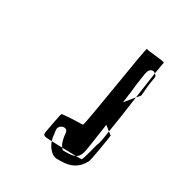

<svg xmlns="http://www.w3.org/2000/svg" viewBox="-99 -635 443 482"><g transform="rotate(30 122.5 -394.0)"><path d="M75 -262C73 -250 80 -251 100 -250C95 -265 98 -264 95 -278C92 -296 119 -303 120 -285C121 -272 124 -257 131 -249C146 -249 160 -248 171 -248C182 -254 185 -265 188 -286L196 -340C197 -345 197 -350 198 -354L212 -343C217 -372 223 -413 228 -451L206 -424L211 -461C212 -468 212 -474 213 -480L218 -514L219 -517C220 -524 225 -530 232 -530C235 -530 237 -528 239 -527C242 -547 245 -560 245 -561C246 -565 194 -567 191 -570C188 -573 151 -325 147 -325C143 -325 89 -323 87 -321C85 -319 76 -266 75 -262ZM100 -250C104 -237 117 -218 133 -218H143C175 -218 193 -229 206 -253C209 -259 219 -320 221 -336L212 -343C209 -319 205 -303 204 -302C202 -300 191 -248 187 -248H171C165 -245 157 -244 146 -244H136C134 -245 133 -247 131 -249C120 -249 109 -250 100 -250ZM228 -451 237 -461C239 -474 239 -486 241 -500L244 -517C245 -521 242 -525 239 -527C236 -507 232 -480 228 -451Z"/></g></svg>

Font: FailCity
Style: OBL
Weight: 400
Version: Version 1